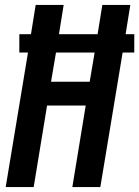

<svg xmlns="http://www.w3.org/2000/svg" viewBox="-20 -755 562 775"><path d="M3 0 93 -543H58V-617H105L124 -735H237L218 -617H374L393 -735H506L487 -617H522V-543H475L385 0H272L326 -329H170L116 0ZM186 -425H342L362 -543H206Z"/></svg>

Font: Iosevka Oblique
Style: Bold
Weight: 700
Italic angle: -9°
Monospace: yes
Designer: Belleve Invis
Foundry: Belleve Invis
Version: Version 32.5.0; ttfautohint (v1.8.4)